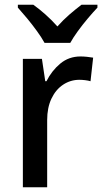

<svg xmlns="http://www.w3.org/2000/svg" viewBox="-20 -852 429 806"><path d="M318 -615Q331 -615 345 -613.5Q359 -612 371 -610L360 -511Q350 -514 337 -515.5Q324 -517 313 -517Q276 -517 245 -496.5Q214 -476 196 -438Q178 -400 178 -348V-66H76V-605H156L170 -511H175Q197 -555 233 -585Q269 -615 318 -615ZM167 -672Q155 -694 135.5 -721Q116 -748 94.5 -774Q73 -800 55 -820V-832H120Q144 -815 170.5 -791.5Q197 -768 221 -741Q246 -769 271.5 -791Q297 -813 322 -832H389V-820Q371 -801 349 -775Q327 -749 307 -721.5Q287 -694 275 -672Z"/></svg>

Font: Noto Sans Malayalam UI SemiCondensed Medium
Style: Regular
Weight: 500
Width: 4
Designer: Jelle Bosma - Monotype Design Team
Foundry: Monotype Imaging Inc.
Version: Version 2.104; ttfautohint (v1.8.4.7-5d5b)